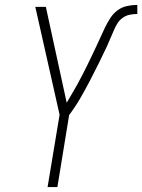

<svg xmlns="http://www.w3.org/2000/svg" viewBox="-20 -763 580 783"><path d="M174 0 223 -295 124 -735H167L252 -344Q263 -363 274 -381.5Q285 -400 295.5 -419Q306 -438 316 -457.5Q326 -477 335.5 -496Q345 -515 354 -534.5Q363 -554 372.5 -573.5Q382 -593 390.5 -612.5Q399 -632 408.5 -651.5Q418 -671 430 -689.5Q442 -708 459.5 -721Q477 -734 498.5 -738.5Q520 -743 540 -743V-706Q525 -706 509.5 -703Q494 -700 480.5 -690.5Q467 -681 458.5 -667Q450 -653 444 -638.5Q438 -624 431.5 -609.5Q425 -595 419 -581V-580Q402 -544 384 -507.5Q366 -471 347 -434.5Q328 -398 307.5 -362.5Q287 -327 262 -294L214 0Z"/></svg>

Font: Iosevka Extralight
Style: Italic
Weight: 200
Italic angle: -9°
Monospace: yes
Designer: Belleve Invis
Foundry: Belleve Invis
Version: Version 32.5.0; ttfautohint (v1.8.4)